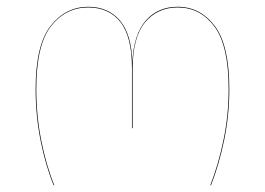

<svg xmlns="http://www.w3.org/2000/svg" viewBox="-20 -546 781 566"><path d="M85 -283Q85 -414 129.5 -470Q174 -526 240 -526Q299 -526 333.5 -485.5Q368 -445 370 -362Q374 -444 409.5 -485Q445 -526 504 -526Q570 -526 613 -469.5Q656 -413 656 -283Q656 -207 641 -134Q626 -61 602 0H600Q624 -61 639 -134Q654 -207 654 -283Q654 -412 612 -468Q570 -524 504 -524Q444 -524 407.5 -480Q371 -436 371 -342V-168H369V-344Q369 -438 335 -481Q301 -524 240 -524Q174 -524 130.5 -469Q87 -414 87 -283Q87 -206 101.5 -132.5Q116 -59 140 0H138Q114 -59 99.5 -132.5Q85 -206 85 -283Z"/></svg>

Font: FiraGO Two
Style: Regular
Weight: 100
Designer: bBox Type
Foundry: bBox Type GmbH
Version: Version 1.001